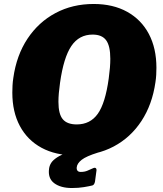

<svg xmlns="http://www.w3.org/2000/svg" viewBox="-20 -772 820 966"><path d="M360 10Q260 10 189 -28.5Q118 -67 80 -138Q42 -209 42 -306Q42 -323 43 -342Q44 -361 47 -380Q63 -494 118.5 -577.5Q174 -661 259.5 -706.5Q345 -752 451 -752Q549 -752 620 -712.5Q691 -673 729 -601Q767 -529 767 -431Q767 -414 766 -395.5Q765 -377 762 -358Q746 -246 691.5 -163Q637 -80 552 -35Q467 10 360 10ZM366 -146Q434 -146 472 -199.5Q510 -253 527 -377Q531 -406 533 -430.5Q535 -455 535 -476Q535 -541 514 -569.5Q493 -598 446 -598Q378 -598 339 -540.5Q300 -483 282 -355Q278 -327 276 -303.5Q274 -280 274 -260Q274 -198 296 -172Q318 -146 366 -146ZM227 76Q229 61 237.5 47.5Q246 34 267 20Q288 6 329 -8L472 -4Q414 14 391 32Q368 50 366 70Q365 81 370 87Q375 93 386 93Q406 93 420.5 86.5Q435 80 449 74Q458 70 462.5 74.5Q467 79 465 89L458 141Q457 147 454 153Q451 159 445 161Q429 165 402 169.5Q375 174 342 174Q285 174 252.5 149.5Q220 125 227 76Z"/></svg>

Font: Libre Franklin Thin Black
Style: Italic
Weight: 900
Italic angle: -8°
Version: Version 2.000